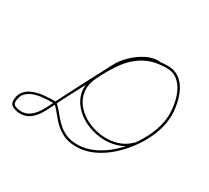

<svg xmlns="http://www.w3.org/2000/svg" viewBox="-115 -739 1009 929"><g transform="rotate(30 389.0 -274.5)"><path d="M534 -554Q540 -554 540 -548Q540 -542 534 -542Q499 -542 464.5 -523.5Q430 -505 402.5 -477Q375 -449 359 -420Q359 -420 359 -420Q359 -420 359 -420Q359 -420 359 -420Q325 -353 290 -286.5Q255 -220 220 -153Q220 -153 220 -153Q220 -153 220 -153Q208 -130 195.5 -103Q183 -76 167.5 -52Q152 -28 130 -12.5Q108 3 77 3Q59 3 39 -5.5Q19 -14 19 -36Q19 -69 36 -89Q53 -109 79.5 -118.5Q106 -128 135 -131Q164 -134 190 -134Q204 -134 217 -121Q230 -108 245 -89Q260 -70 279.5 -51Q299 -32 326.5 -19Q354 -6 393 -6Q440 -6 485.5 -27.5Q531 -49 571 -86Q611 -123 641.5 -168.5Q672 -214 689.5 -262.5Q707 -311 707 -356Q707 -384 701 -416Q695 -448 681 -477Q667 -506 643 -524.5Q619 -543 585 -543Q513 -543 463 -515Q413 -487 377.5 -438Q342 -389 312 -326Q291 -281 297.5 -242Q304 -203 330 -173.5Q356 -144 394 -126Q432 -108 475 -103.5Q518 -99 558 -110.5Q598 -122 628 -152Q632 -156 636 -152Q640 -148 636 -144Q604 -112 561 -99.5Q518 -87 472.5 -92Q427 -97 387 -116.5Q347 -136 319.5 -168Q292 -200 285.5 -241.5Q279 -283 302 -332Q332 -397 369 -447Q406 -497 458 -526Q510 -555 585 -555Q622 -555 648 -536Q674 -517 689.5 -486.5Q705 -456 712 -421Q719 -386 719 -356Q719 -309 701 -258.5Q683 -208 651 -161Q619 -114 577.5 -76Q536 -38 489 -16Q442 6 393 6Q345 6 311.5 -13.5Q278 -33 256 -58.5Q234 -84 218.5 -103Q203 -122 190 -122Q167 -122 140 -120Q113 -118 88 -109.5Q63 -101 47 -83.5Q31 -66 31 -36Q31 -20 47.5 -14.5Q64 -9 77 -9Q105 -9 125.5 -24.5Q146 -40 160.5 -63Q175 -86 187 -111.5Q199 -137 210 -158Q210 -158 210 -158Q210 -158 210 -158Q210 -158 210 -158Q210 -158 210 -158Q244 -225 279 -291.5Q314 -358 349 -425Q349 -425 349 -425Q349 -425 349 -425Q349 -425 349 -425Q349 -425 349 -425Q365 -456 394.5 -485.5Q424 -515 460.5 -534.5Q497 -554 534 -554Q534 -554 534 -554Q534 -554 534 -554Z"/></g></svg>

Font: FRB American Cursive Thin
Style: Italic
Weight: 100
Italic angle: -25°
Version: Version 2.0;Modular Font Editor K font №1